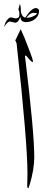

<svg xmlns="http://www.w3.org/2000/svg" viewBox="-75 -986 258 981"><path d="M-17.6 -897 6.3 -891.6Q13.2 -892.6 21 -897.9Q23.9 -902.3 24.2 -915Q24.4 -927.7 19 -938.5L26.4 -965.8Q31.7 -957 31.7 -927.2Q35.6 -900.4 54.2 -896Q85.4 -943.8 107.9 -944.8Q124 -943.4 124.5 -930.7Q124 -914.1 116.2 -901.9Q95.2 -873.5 57.1 -873H54.2Q44.9 -874.5 38.6 -877.9Q32.2 -881.3 28.8 -899.9Q18.6 -869.6 2.4 -870.1L-23.9 -876Q-37.1 -876 -54.7 -847.2L-47.9 -869.1Q-33.7 -897 -17.6 -897ZM115.2 -916Q109.4 -920.9 94 -920.4Q78.6 -919.9 59.6 -895H60.5Q92.3 -895.5 115.2 -916ZM64 -36.1 65.4 -97.2Q65.4 -257.8 9.8 -764.6L3.4 -778.8L2.4 -779.8H3.4L30.8 -836.9Q36.6 -824.2 50.3 -792.5Q92.8 -687 93.8 -671.9Q92.3 -669.4 91.8 -668.9Q83 -670.4 59.1 -701.2L54.2 -702.1L52.7 -699.2Q100.6 -307.6 100.1 -180.7Q99.6 -120.1 77.1 -43.9Q71.8 -27.8 70.3 -24.9H68.4Q64 -26.9 64 -36.1Z"/></svg>

Font: AMoshref-Thulth
Style: Regular
Weight: 400
Designer: Ali Moshref
Foundry: Ali Moshref
Version: Version 0.1